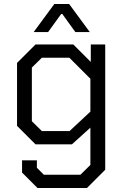

<svg xmlns="http://www.w3.org/2000/svg" viewBox="-20 -720 620 958"><path d="M505 -498V127L414 218H167L90 141V80H164V117L199 152H381L431 103V-83L339 0H157L65 -92V-406L157 -498H346L433 -411V-498ZM431 -327 326 -432H189L139 -383V-115L189 -66H327L431 -163ZM251 -700H325L428 -560H356L291 -650H285L220 -560H148Z"/></svg>

Font: Chakra Petch
Style: Regular
Weight: 400
Designer: Katatrad Aksorn Co.,Ltd.
Foundry: Cadson Demak Co.,Ltd.
Version: Version 1.000; ttfautohint (v1.6)